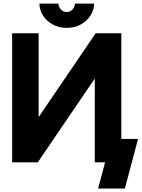

<svg xmlns="http://www.w3.org/2000/svg" viewBox="-20 -909 793 1075"><path d="M353.5 -752.9Q308.1 -752.9 273.7 -772.7Q239.3 -792.5 220 -823.5Q200.7 -854.5 200.7 -888.7H307.1Q307.1 -872.6 320.1 -857.2Q333 -841.8 353.5 -841.8Q374.5 -841.8 387 -857.2Q399.4 -872.6 399.4 -888.7H506.8Q506.8 -854.5 487.5 -823.5Q468.3 -792.5 433.6 -772.7Q398.9 -752.9 353.5 -752.9ZM515.6 -722.7H659.2V-131.3H752.9L679.2 146.5H529.3L568.4 0H510.7V-469.2L191.4 0H47.9V-722.7H196.3V-253.4Z"/></svg>

Font: Giphurs
Style: Bold
Weight: 700
Version: Version 0.920; ttfautohint (v1.8.4.7-5d5b)